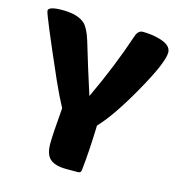

<svg xmlns="http://www.w3.org/2000/svg" viewBox="-106 -804 826 896"><g transform="rotate(15 307.0 -356.0)"><path d="M296 0Q238 0 214 -24Q192 -45 192 -96Q192 -138 203 -269Q178 -315 146 -386Q19 -675 19 -691Q19 -712 86 -712Q161 -712 195 -681Q217 -660 234 -605Q269 -487 311 -357Q389 -522 442 -681Q452 -711 475 -711Q513 -711 549 -702Q614 -686 614 -648Q614 -599 529 -449Q445 -300 381 -233Q377 -104 367 -15Q366 0 351 0Z"/></g></svg>

Font: PoetsenOne
Style: Regular
Weight: 400
Designer: Rodrigo Fuenzalida, Pablo Impallari
Foundry: Pablo Impallari, Rodrigo Fuenzalida
Version: Version 1.000